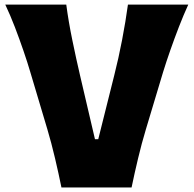

<svg xmlns="http://www.w3.org/2000/svg" viewBox="-20 -830 857 850"><path d="M252 0Q239.7 -61 223.6 -129.4Q207.5 -197.8 189.9 -256.8L114.3 -510.3Q101.6 -553.7 83.7 -605.7Q65.9 -657.7 45.7 -710.4Q25.4 -763.2 3.4 -809.6H273.4Q283.2 -734.9 300.3 -651.9Q317.4 -568.8 334.5 -495.6L400.4 -213.9H415L485.8 -496.6Q504.9 -571.8 520.5 -653.1Q536.1 -734.4 546.4 -809.6H813.5Q792.5 -763.7 772.2 -711.4Q752 -659.2 733.9 -607.4Q715.8 -555.7 702.1 -511.2L625.5 -256.3Q607.4 -196.3 591.3 -128.9Q575.2 -61.5 562.5 0Z"/></svg>

Font: Pinar-DS4-FD ExtraBold
Style: Regular
Weight: 800
Designer: Amin Abedi
Version: Version 3.000